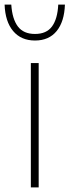

<svg xmlns="http://www.w3.org/2000/svg" viewBox="-49 -814 302 834"><path d="M85 0V-540H119V0ZM103 -638Q42.5 -638 8 -679.2Q-26.5 -720.5 -29 -794H0Q4 -732 28.5 -699.2Q53 -666.5 103 -666.5Q153 -666.5 177 -699.2Q201 -732 204 -794H233Q230.5 -720 197 -679Q163.5 -638 103 -638Z"/></svg>

Font: Encode Sans Th
Style: Regular
Weight: 100
Designer: Multiple Designers
Foundry: Impallari Type
Version: Version 3.002; ttfautohint (v1.8.3) -l 8 -r 50 -G 200 -x 14 